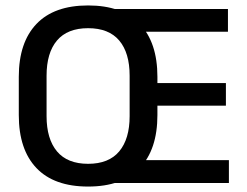

<svg xmlns="http://www.w3.org/2000/svg" viewBox="-20 -672 907 705"><path d="M303.5 13Q178.5 13 113.8 -55Q49 -123 49 -249.5V-390Q49 -516 113.8 -584Q178.5 -652 303.5 -652Q428.5 -652 493.2 -584Q558 -516 558 -390V-249.5Q558 -123 493.2 -55Q428.5 13 303.5 13ZM303.5 -70.5Q379.5 -70.5 417.8 -116.2Q456 -162 456 -245.5V-394Q456 -478 417.8 -523.2Q379.5 -568.5 303.5 -568.5Q227.5 -568.5 189.2 -523.2Q151 -478 151 -394V-245.5Q151 -162 189.2 -116.2Q227.5 -70.5 303.5 -70.5ZM385 0V-84H820.5V0ZM467.5 -284V-367H809.5V-284ZM384.5 -555.5V-639H817V-555.5Z"/></svg>

Font: Anek Gurmukhi Medium Medium
Style: Regular
Weight: 500
Version: Version 1.003